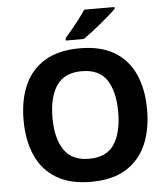

<svg xmlns="http://www.w3.org/2000/svg" viewBox="-61 -989 919 1053"><g transform="rotate(-5 398.0 -462.0)"><path d="M738 -358Q738 -247 701.5 -164.5Q665 -82 590 -36Q515 10 398 10Q282 10 206.5 -36Q131 -82 94.5 -165Q58 -248 58 -359Q58 -470 94.5 -552Q131 -634 206.5 -679.5Q282 -725 399 -725Q515 -725 590 -679.5Q665 -634 701.5 -551.5Q738 -469 738 -358ZM217 -358Q217 -246 260 -181.5Q303 -117 398 -117Q495 -117 537 -181.5Q579 -246 579 -358Q579 -471 537 -535Q495 -599 399 -599Q303 -599 260 -535Q217 -471 217 -358ZM609 -924Q595 -910 572 -890Q549 -870 522.5 -848Q496 -826 470.5 -806.5Q445 -787 426 -774H327V-787Q343 -806 364.5 -831.5Q386 -857 407 -884.5Q428 -912 442 -934H609Z"/></g></svg>

Font: Noto Naskh Arabic
Style: Regular
Weight: 400
Designer: Monotype Design Team, David Williams, Mohamad Dakak and Nizar Qandah
Foundry: Monotype Imaging Inc.
Version: Version 2.013